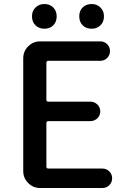

<svg xmlns="http://www.w3.org/2000/svg" viewBox="-20 -944 640 964"><path d="M181.6 0Q146.5 0 121.6 -24.9Q96.7 -49.8 96.7 -85V-651.4Q96.7 -686.5 121.6 -711.4Q146.5 -736.3 181.6 -736.3H483.4Q503.9 -736.3 518.1 -722.2Q532.2 -708 532.2 -687.5Q532.2 -667 518.1 -652.8Q503.9 -638.7 483.4 -638.7H222.7Q212.9 -638.7 212.9 -628.9V-443.4Q212.9 -433.6 222.7 -433.6H433.6Q454.1 -433.6 468.8 -419.4Q483.4 -405.3 483.4 -384.8Q483.4 -364.3 468.8 -350.1Q454.1 -335.9 433.6 -335.9H222.7Q212.9 -335.9 212.9 -326.2V-107.4Q212.9 -97.7 222.7 -97.7H494.1Q514.6 -97.7 528.8 -83.5Q543 -69.3 543 -48.8Q543 -28.3 528.8 -14.2Q514.6 0 494.1 0ZM140.6 -862.3Q140.6 -888.7 158.2 -906.2Q175.8 -923.8 203.1 -923.8Q230.5 -923.8 247.6 -906.2Q264.6 -888.7 264.6 -862.3Q264.6 -834 247.6 -816.9Q230.5 -799.8 203.1 -799.8Q175.8 -799.8 158.2 -816.9Q140.6 -834 140.6 -862.3ZM440.4 -799.8Q412.1 -799.8 395 -816.9Q377.9 -834 377.9 -862.3Q377.9 -889.6 395 -906.7Q412.1 -923.8 440.4 -923.8Q466.8 -923.8 484.4 -906.2Q502 -888.7 502 -862.3Q502 -834 484.4 -816.9Q466.8 -799.8 440.4 -799.8Z"/></svg>

Font: Gen Jyuu GothicX Medium
Style: Regular
Weight: 500
Designer: Ryoko NISHIZUKA (kana &amp; ideographs); Paul D. Hunt (Latin, Greek &amp; Cyrillic); Wenlong ZHANG (bopomofo); Sandoll C
Version: Version 1.058.20140828